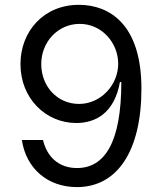

<svg xmlns="http://www.w3.org/2000/svg" viewBox="-20 -757 664 787"><path d="M306.8 -737.2C159.1 -739 63.9 -627.8 63.9 -494.3C63.9 -353.7 167.6 -252.8 292.6 -252.8C367.9 -252.8 448.2 -289.8 471.6 -420.5H477.3C477.3 -170.5 407.7 -68.2 295.5 -68.2C218.8 -68.2 171.9 -116.5 156.2 -183.2H69.6C86.6 -68.2 173.3 9.9 295.5 9.9C458.8 9.9 559.7 -134.9 559.7 -393.5C559.7 -660.5 426.1 -735.8 306.8 -737.2ZM306.8 -659.1C397.7 -659.1 464.5 -581 464.5 -495.7C464.5 -409.1 393.5 -331 304 -331C214.5 -331 149.1 -403.4 149.1 -494.3C149.1 -585.2 217.3 -659.1 306.8 -659.1Z"/></svg>

Font: Riot Sans 2.0
Style: Regular
Weight: 400
Designer: Rasmus Andersson
Foundry: rsms
Version: Version 3.006;hotconv 1.0.109;makeotfexe 2.5.65596